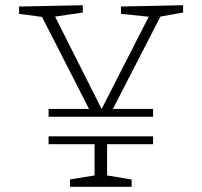

<svg xmlns="http://www.w3.org/2000/svg" viewBox="-20 -715 773 735"><path d="M166 -268V-298H333L328 -284L136 -660L150 -649L53 -662V-690L297 -695V-667L181 -650L186 -661L374 -288H364L554 -660L559 -650L443 -662V-690L681 -695V-667L585 -650L599 -661L405 -284L401 -298H566V-268ZM248 0V-28L352 -45L342 -33V-173L350 -163H166V-193H566V-163H379L390 -174V-33L380 -45L484 -28V0Z"/></svg>

Font: Bitter Thin Light
Style: Regular
Weight: 300
Version: Version 2.002